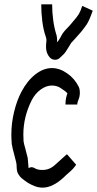

<svg xmlns="http://www.w3.org/2000/svg" viewBox="-20 -840 445 880"><path d="M175 20Q158 20 141.5 14Q125 8 108 -2Q89 -15 79.5 -23Q70 -31 64 -42Q57 -53 56.5 -72Q56 -91 54 -97Q50 -115 44 -136Q38 -157 34 -179Q33 -193 32.5 -203Q32 -213 32 -223Q32 -275 44.5 -327Q57 -379 78 -419Q105 -470 142 -499Q179 -528 218 -528Q254 -528 289 -503Q322 -480 341 -442Q344 -435 345 -428.5Q346 -422 346 -416Q346 -398 340 -384Q334 -370 334 -361H280Q280 -378 283 -391.5Q286 -405 289 -412Q285 -417 278 -422.5Q271 -428 257 -437Q250 -442 239.5 -445Q229 -448 218 -448Q192 -448 167 -430Q142 -412 126 -382Q87 -305 87 -223Q87 -216 87.5 -208Q88 -200 88 -192Q90 -180 95.5 -161Q101 -142 107 -116L111 -69Q114 -72 122 -73.5Q130 -75 143 -67Q155 -61 175 -61Q208 -61 234 -86Q257 -107 269 -117.5Q281 -128 285 -132H288L329 -85Q316 -66 300 -52.5Q284 -39 271 -26Q221 20 175 20ZM232 -566Q214 -566 202.5 -584Q191 -602 191 -624Q191 -644 191 -643.5Q191 -643 192 -626Q191 -638 192.5 -650Q194 -662 189 -674Q179 -703 174 -741.5Q169 -780 169 -820H219Q219 -783 224 -746.5Q229 -710 239 -679Q241 -671 241.5 -663Q242 -655 241 -646Q249 -654 255 -665Q261 -676 266 -685Q273 -696 287 -710Q301 -724 312 -738Q333 -762 341 -775Q349 -788 357 -813L405 -791Q389 -745 377 -727.5Q365 -710 351 -693Q332 -671 322.5 -661Q313 -651 306 -643Q304 -640 297 -628Q290 -616 281.5 -603.5Q273 -591 266 -586Q264 -585 255 -575.5Q246 -566 232 -566Z"/></svg>

Font: Syne Tactile
Style: Regular
Weight: 400
Designer: Lucas Descroix
Foundry: Bonjour Monde
Version: Version 2.100; ttfautohint (v1.8.3)